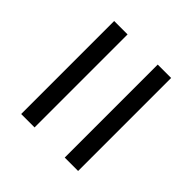

<svg xmlns="http://www.w3.org/2000/svg" viewBox="-42 -665 689 689"><g transform="rotate(-45 303.0 -320.5)"><path d="M67 -397V-465H539V-397ZM67 -176V-244H539V-176Z"/></g></svg>

Font: Expletus Sans
Style: Regular
Weight: 400
Designer: Jasper de Waard
Foundry: Designtown
Version: Version 7.500